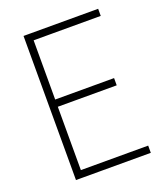

<svg xmlns="http://www.w3.org/2000/svg" viewBox="-132 -801 764 890"><g transform="rotate(-20 250.0 -355.5)"><path d="M458 -35.6V0H111.3V-35.6ZM126 -710.9V0H88.9V-710.9ZM416.5 -383.8V-348.1H111.3V-383.8ZM457 -710.9V-675.8H111.3V-710.9Z"/></g></svg>

Font: Roboto Condensed ExtraLight
Style: Regular
Weight: 250
Designer: Christian Robertson
Foundry: Google
Version: Version 3.008; 2023